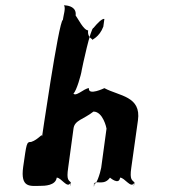

<svg xmlns="http://www.w3.org/2000/svg" viewBox="-20 -700 657 721"><path d="M130 -2C148 -2 189 -3 193 -33C210 -33 232 8 244 -12C244 -12 242 15 246 -15C238 -24 229 -23 236 -70L256 -217C260 -249 293 -251 331 -281C367 -281 380 -219 380 -217L360 -70C357 -52 339 6 333 -15C333 -15 331 18 335 -12C345 -22 372 -3 393 -33C393 -33 427 -3 431 -33C448 -33 471 8 483 -12C483 -12 481 15 485 -15C477 -24 466 -23 473 -70L498 -248C511 -339 428 -339 372 -369C372 -369 310 -339 314 -369C296 -369 261 -331 254 -352C254 -352 252 -319 256 -349C267 -358 285 -420 287 -437C289 -448 320 -595 331 -595C345 -612 363 -631 372 -629L368 -600C353 -560 324 -550 325 -550C343 -550 306 -551 311 -586C294 -586 272 -632 264 -642C268 -672 240 -680 220 -680C228 -671 218 -642 216 -625C201 -625 133 -153 138 -187C140 -203 125 -176 97 -167C79 -167 80 -162 67 -73C56 7 94 -2 130 -2Z"/></svg>

Font: Hussar Przerywany
Style: Obl
Weight: 400
Foundry: Cannot Into Space Fonts
Version: Version 0.982